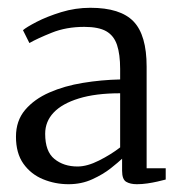

<svg xmlns="http://www.w3.org/2000/svg" viewBox="-20 -828 467 493"><path d="M331.5 -355Q314.5 -355 304 -361.2Q293.5 -367.5 293.5 -389.5V-420.5Q284 -411.5 264.5 -396Q245 -380.5 217.2 -367.8Q189.5 -355 156 -355Q121.5 -355 90.5 -367.8Q59.5 -380.5 40.2 -407.5Q21 -434.5 21 -477Q21 -518 44.5 -545.8Q68 -573.5 106.8 -590.5Q145.5 -607.5 193 -615.2Q240.5 -623 288.5 -624V-651Q288.5 -688.5 280.5 -712.5Q272.5 -736.5 252.8 -747.8Q233 -759 196.5 -759Q150 -759 112.8 -744Q75.5 -729 55.5 -717.5L39 -750.5Q47.5 -758 74 -771.8Q100.5 -785.5 137 -796.8Q173.5 -808 212 -808Q289 -808 322.8 -773Q356.5 -738 356.5 -657V-396H405.5V-367Q396.5 -364.5 384.2 -361.8Q372 -359 358.2 -357Q344.5 -355 331.5 -355ZM179 -400.5Q204 -400.5 234.2 -415.8Q264.5 -431 288.5 -449.5V-588.5Q225.5 -588.5 182.5 -575.2Q139.5 -562 117.8 -539Q96 -516 96 -484.5Q96 -439 119.8 -419.8Q143.5 -400.5 179 -400.5Z"/></svg>

Font: Merriweather 36pt Light
Style: Regular
Weight: 300
Designer: Eben Sorkin
Foundry: Eben Sorkin
Version: Version 2.100